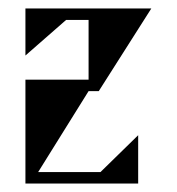

<svg xmlns="http://www.w3.org/2000/svg" viewBox="-20 -794 417 453"><path d="M40 -361V-606H189V-747H136L40 -663V-774H337L213 -579H189L70 -388H217L306 -475V-361Z"/></svg>

Font: Chokokutai
Style: Regular
Weight: 400
Designer: 108号,108go
Foundry: Font Zone 108
Version: Version 1.000; ttfautohint (v1.8.3)